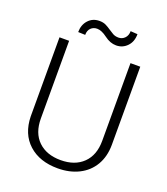

<svg xmlns="http://www.w3.org/2000/svg" viewBox="-159 -997 975 1118"><g transform="rotate(20 328.5 -438.0)"><path d="M79.1 0ZM579.6 -710.9V-225.6Q579.1 -153.8 547.9 -100.6Q516.6 -47.4 459.7 -18.8Q402.8 9.8 329.1 9.8Q216.8 9.8 149.2 -51.5Q81.5 -112.8 79.1 -221.2V-710.9H138.7V-230Q138.7 -140.1 189.9 -90.6Q241.2 -41 329.1 -41Q417 -41 468 -90.8Q519 -140.6 519 -229.5V-710.9ZM499.5 -883.3Q499.5 -836.4 471.9 -807.9Q444.3 -779.3 404.3 -779.3Q367.2 -779.3 331.8 -806.2Q296.4 -833 268.6 -833Q245.6 -833 230.2 -817.9Q214.8 -802.7 214.8 -775.4L170.9 -776.9Q170.9 -821.8 197.5 -851.1Q224.1 -880.4 266.1 -880.4Q289.6 -880.4 306.2 -872.1Q322.8 -863.8 337.4 -853.5Q352.1 -843.3 366.9 -835Q381.8 -826.7 401.9 -826.7Q424.3 -826.7 440.2 -842.8Q456.1 -858.9 456.1 -886.2Z"/></g></svg>

Font: Roboto Light
Style: Regular
Weight: 300
Designer: Google
Version: Version 2.134; 2016; ttfautohint (v1.6)